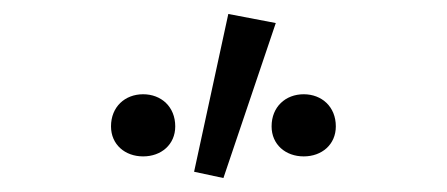

<svg xmlns="http://www.w3.org/2000/svg" viewBox="-20 -819 640 275"><path d="M185 -595C211 -595 231 -612 231 -638C231 -666 211 -684 185 -684C159 -684 139 -666 139 -638C139 -612 159 -595 185 -595ZM258 -573 300 -564 375 -786 307 -799ZM415 -595C441 -595 461 -612 461 -638C461 -666 441 -684 415 -684C389 -684 369 -666 369 -638C369 -612 389 -595 415 -595Z"/></svg>

Font: Hasklig
Style: Regular
Weight: 400
Monospace: yes
Designer: Paul D. Hunt, Teo Tuominen
Foundry: Adobe Systems Incorporated
Version: Version 2.030;PS 1.0;hotconv 16.6.51;makeotf.lib2.5.65220